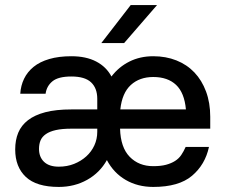

<svg xmlns="http://www.w3.org/2000/svg" viewBox="-20 -730 895 758"><path d="M212 8Q124 8 82 -31.5Q40 -71 40 -140Q40 -177 52 -206Q64 -235 90.5 -255.5Q117 -276 159 -287Q201 -298 262 -298H364V-340Q364 -382 339.5 -405Q315 -428 262 -428Q210 -428 187 -409Q164 -390 160 -360H60Q62 -392 75 -419Q88 -446 112.5 -466Q137 -486 174.5 -497Q212 -508 262 -508Q320 -508 360 -487Q400 -466 420 -428Q449 -466 491 -487Q533 -508 585 -508Q635 -508 676.5 -491.5Q718 -475 747.5 -444Q777 -413 793.5 -368.5Q810 -324 810 -269V-222H454Q456 -148 492 -111Q528 -74 585 -74Q615 -74 635.5 -79.5Q656 -85 671 -94.5Q686 -104 695.5 -118Q705 -132 713 -150H805Q790 -80 738 -36Q686 8 585 8Q524 8 476.5 -19.5Q429 -47 402 -98Q374 -48 324 -20Q274 8 212 8ZM212 -72Q245 -72 272.5 -83Q300 -94 320.5 -112.5Q341 -131 352.5 -156Q364 -181 364 -210V-222H262Q225 -222 200.5 -216.5Q176 -211 161 -200.5Q146 -190 140 -175.5Q134 -161 134 -142Q134 -110 154 -91Q174 -72 212 -72ZM585 -426Q531 -426 496.5 -394.5Q462 -363 455 -298H714Q708 -364 675 -395Q642 -426 585 -426ZM496 -710H600L470 -560H380Z"/></svg>

Font: PT Root UI Web Medium
Style: Regular
Weight: 500
Designer: Vitaly Kuzmin
Foundry: ParaType Ltd.
Version: Version 1.001W